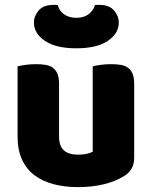

<svg xmlns="http://www.w3.org/2000/svg" viewBox="-20 -751 622 787"><path d="M52 -479Q62 -482 83.5 -485Q105 -488 128 -488Q150 -488 167.5 -485Q185 -482 197 -473Q209 -464 215.5 -448.5Q222 -433 222 -408V-193Q222 -152 242 -134.5Q262 -117 300 -117Q323 -117 337.5 -121Q352 -125 360 -129V-479Q370 -482 391.5 -485Q413 -488 436 -488Q458 -488 475.5 -485Q493 -482 505 -473Q517 -464 523.5 -448.5Q530 -433 530 -408V-104Q530 -54 488 -29Q453 -7 404.5 4.5Q356 16 299 16Q245 16 199.5 4Q154 -8 121 -33Q88 -58 70 -97.5Q52 -137 52 -193ZM293 -553Q209 -553 164 -583.5Q119 -614 119 -659Q119 -685 138.5 -708Q158 -731 199 -731Q204 -731 208 -731Q212 -731 217 -730Q222 -708 242 -693Q262 -678 293 -678Q324 -678 343.5 -693Q363 -708 369 -730Q374 -731 378 -731Q382 -731 387 -731Q428 -731 447.5 -708Q467 -685 467 -659Q467 -614 422 -583.5Q377 -553 293 -553Z"/></svg>

Font: Baloo
Style: Regular
Weight: 400
Designer: Sarang Kulkarni and Ek Type
Foundry: Ek Type
Version: Version 1.100;PS 1.000;hotconv 1.0.88;makeotf.lib2.5.647800;